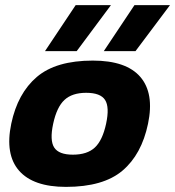

<svg xmlns="http://www.w3.org/2000/svg" viewBox="-20 -721 685 751"><path d="M156 -521 276 -701H414L280 -521ZM386 -521 506 -701H645L510 -521ZM238 10Q110 10 54.5 -53.5Q-1 -117 24 -237Q49 -356 124 -420Q199 -484 343 -484Q474 -484 529 -420Q584 -356 559 -237Q534 -117 459 -53.5Q384 10 238 10ZM265 -116Q321 -116 351 -144Q381 -172 395 -237Q409 -302 391 -330Q373 -358 317 -358Q262 -358 232 -330Q202 -302 188 -237Q174 -172 192 -144Q210 -116 265 -116Z"/></svg>

Font: Kanit SemiBold
Style: Italic
Weight: 600
Italic angle: -12°
Designer: Katatrad Team
Foundry: CadsonDemak
Version: Version 2.000; ttfautohint (v1.8.3)